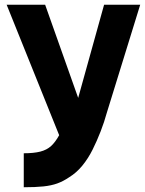

<svg xmlns="http://www.w3.org/2000/svg" viewBox="-20 -547 610 808"><path d="M80 241V98Q122 98 149.5 91Q177 84 195 67.5Q213 51 229 22L8 -527H170L309 -135L418 -527H570L430 -74Q419 -34 403.5 6Q388 46 369.5 83Q351 120 326.5 150Q302 180 271 199Q246 216 221 225Q196 234 163 237.5Q130 241 80 241Z"/></svg>

Font: Onest
Style: Bold
Weight: 700
Designer: Dmitri Voloshin, Andrey Kudryavtsev
Foundry: Dmitri Voloshin, Andrey Kudryavtsev
Version: Version 1.000;gftools[0.9.33]